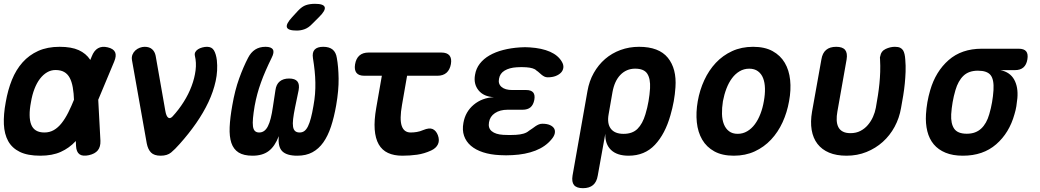

<svg xmlns="http://www.w3.org/2000/svg" viewBox="-23 -805 5443 1005"><path d="M502.7 -67.7Q503.7 -36.3 489 -18.1Q474.3 0.2 442.2 7.3Q409.8 14.4 393.2 2.5Q376.7 -9.3 375 -40.7L364.6 -277.3Q363.3 -317.3 358 -347.4Q352.7 -377.6 341.7 -397.9Q330.8 -418.2 312.7 -428.3Q294.6 -438.5 267.4 -438.5Q244.1 -438.5 223.5 -426.5Q202.9 -414.5 186.2 -392.7Q169.5 -371 157.4 -339.7Q145.3 -308.5 139 -270H7Q18 -334 39.4 -387Q60.8 -440 95.1 -478.5Q129.4 -517 177.2 -538.5Q225.1 -560 289 -560Q350.8 -560 389.1 -542.6Q427.4 -525.1 448.7 -492.7Q470 -460.2 478.4 -413.8Q486.8 -367.3 489.8 -309.3ZM457.1 -509.3Q469.2 -540.7 490.1 -552.5Q511.1 -564.4 540.5 -557.3Q570.9 -550.2 579.4 -531.9Q587.8 -513.7 574.6 -482.3L480.4 -257Q456.4 -199 431 -150Q405.6 -101 372.5 -65.5Q339.4 -30 295.1 -10Q250.8 10 188 10Q121.6 10 80.7 -10Q39.9 -30 19.8 -66.5Q-0.3 -103 -2.7 -154.5Q-5 -206 7 -270H139Q131.7 -232.2 132.1 -202.6Q132.4 -173 140.4 -152.8Q148.3 -132.5 165.5 -122Q182.6 -111.5 209.6 -111.5Q236.8 -111.5 258.9 -124.2Q280.9 -136.9 299.4 -160.3Q318 -183.6 334.4 -216.3Q350.8 -249 366.8 -289Z M667.9 -489.8Q665.2 -506.1 670.3 -518.9Q675.4 -531.8 685.5 -541Q695.7 -550.3 708.7 -555.1Q721.7 -560 734.4 -560Q758.7 -560 773 -547.5Q787.3 -535 791.7 -513.1L842.2 -225.6Q846.9 -197.3 857 -189.5Q867 -181.6 880.1 -195.3Q913 -231 938.5 -271.6Q964.1 -312.1 979.8 -354.2Q995.6 -396.3 1000.7 -436.9Q1005.8 -477.4 997.1 -513.1Q994.7 -524.2 999.6 -532.8Q1004.5 -541.4 1013.8 -547.3Q1023.1 -553.2 1035.9 -556.6Q1048.8 -560 1060.6 -560Q1085.7 -560 1096.9 -541.2Q1108 -522.4 1112.1 -489.8Q1117.8 -436 1105.9 -380.8Q1093.9 -325.7 1068 -270.5Q1042 -215.4 1003.8 -160.3Q965.5 -105.1 917.3 -51.3Q893 -23.6 872.7 -6.8Q852.4 10 818 10Q783.9 10 767.5 -6.6Q751.2 -23.1 745.1 -54.8Z M1668.7 -560Q1700.7 -560 1718.2 -545.5Q1735.7 -531 1740.1 -501.7Q1748.5 -455.8 1749.4 -394.1Q1750.3 -332.4 1736.7 -254Q1725.7 -191.2 1709.5 -142.3Q1693.3 -93.5 1669.4 -59.7Q1645.5 -25.9 1612.2 -7.9Q1578.9 10 1533 10Q1478 10 1454.5 -13.2Q1431 -36.4 1436.3 -92.4Q1415.7 -38.7 1383.4 -14.4Q1351 10 1299 10Q1252.4 10 1225.7 -6.9Q1199.1 -23.9 1188 -57Q1177 -90.2 1179.1 -139.5Q1181.3 -188.9 1193 -254Q1206.6 -332.7 1228.9 -394.4Q1251.3 -456.1 1275.7 -502.7Q1290.2 -531 1312.7 -545.5Q1335.3 -560 1367 -560Q1397 -560 1405.5 -545.6Q1413.9 -531.3 1398.7 -502Q1381.4 -466.8 1367.6 -435Q1353.7 -403.3 1342.9 -373Q1332 -342.8 1324 -313.2Q1316 -283.6 1310 -251Q1303.7 -213.6 1301.3 -187.2Q1298.8 -160.8 1301.1 -143.9Q1303.4 -126.9 1311.5 -119.2Q1319.5 -111.5 1333.6 -111.5Q1348.2 -111.5 1359.5 -119.6Q1370.9 -127.7 1379.3 -144.3Q1387.8 -160.8 1394.1 -185.9Q1400.5 -211 1405.5 -246L1418.7 -332.7Q1422.7 -363.7 1441.2 -378.8Q1459.7 -394 1490 -394Q1521.3 -394 1533.6 -378.8Q1545.8 -363.7 1540.1 -332.7L1521.5 -243Q1514.2 -207.2 1511.3 -182.2Q1508.4 -157.1 1511 -141.7Q1513.5 -126.2 1521.9 -118.9Q1530.3 -111.5 1545.6 -111.5Q1559.7 -111.5 1570.2 -119.2Q1580.7 -126.9 1589.1 -143.9Q1597.5 -160.8 1604.4 -187.2Q1611.4 -213.6 1617.7 -251Q1623.7 -283.6 1626 -313.2Q1628.3 -342.8 1627.7 -372.7Q1627.2 -402.7 1624 -434.1Q1620.8 -465.5 1615.1 -500.7Q1610.4 -530.7 1624 -545.3Q1637.7 -560 1668.7 -560ZM1610.3 -679.1Q1592.7 -660.5 1572.8 -652.8Q1552.8 -645 1529.8 -645Q1484.5 -645 1478.7 -662.3Q1473 -679.5 1506.8 -716L1537.1 -748.9Q1558.2 -771.3 1578.5 -778.1Q1598.8 -785 1625.6 -785Q1671.5 -785 1676.7 -767.4Q1681.9 -749.9 1646.8 -715.5Z M2287.1 -530Q2316.9 -530 2329.6 -514.7Q2342.3 -499.4 2337.2 -469.6Q2331.8 -439.8 2314.1 -424.1Q2296.3 -408.5 2266.5 -408.5H1883.9Q1854.8 -408.5 1842.8 -423.8Q1830.8 -439.1 1835.5 -468.2Q1840.6 -498.7 1858.3 -514.3Q1876.1 -530 1906.6 -530ZM2192.4 -124.3Q2223.8 -137.4 2241.7 -129.5Q2259.5 -121.5 2268.9 -97.6Q2279 -70.6 2269.4 -49.9Q2259.8 -29.2 2233.5 -17.1Q2197 -0.4 2159.9 4.8Q2122.9 10 2083 10Q2039.3 10 2008.1 -4.4Q1976.9 -18.8 1959.3 -49.5Q1941.8 -80.2 1938.3 -127.5Q1934.9 -174.8 1946.3 -239.9L1997 -530H2129L2081.3 -256.2Q2067.9 -180.7 2079.8 -146.1Q2091.6 -111.5 2126.6 -111.5Q2142.4 -111.5 2158.8 -114.2Q2175.1 -116.8 2192.4 -124.3Z M2918.2 -481.4Q2927.4 -465.9 2925.8 -451.1Q2924.1 -436.2 2913.8 -425.2Q2903.5 -414.2 2885.8 -407.2Q2868 -400.3 2844.3 -400.3Q2834.4 -400.3 2827.1 -403.9Q2819.8 -407.5 2813.2 -412.6Q2806.6 -417.7 2800.1 -423.9Q2793.7 -430.1 2784.8 -436Q2777.5 -443.6 2764 -447.5Q2750.6 -451.5 2731.9 -452.8Q2719.2 -453.8 2706.6 -453.8Q2694.1 -453.8 2681.4 -452.8Q2643.5 -450.5 2618.6 -435.7Q2593.7 -420.9 2589.1 -392.9Q2583.5 -366 2602.3 -349.9Q2621 -333.8 2658.2 -333.8H2731.3Q2756.9 -333.8 2767.7 -321.2Q2778.5 -308.5 2773.8 -282.2Q2768.7 -255.9 2753.7 -243.2Q2738.7 -230.6 2712.4 -230.6H2634.2Q2594.1 -230.6 2567.8 -213Q2541.5 -195.5 2536.6 -165Q2531 -134.4 2551.2 -118Q2571.4 -101.5 2611.2 -99.2Q2627.7 -98.2 2644.4 -98.2Q2661 -98.2 2677.5 -99.2Q2700.1 -100.5 2717.2 -105.5Q2734.4 -110.5 2745.9 -120.6Q2755.8 -126.5 2764.3 -133Q2772.8 -139.6 2780.8 -144.9Q2788.8 -150.1 2797.3 -153.7Q2805.8 -157.3 2816.3 -157.3Q2840 -157.3 2855.6 -150.4Q2871.1 -143.4 2877.5 -132.4Q2883.9 -121.4 2880.8 -106.5Q2877.7 -91.7 2863.4 -75.2Q2832.2 -37.2 2779.9 -16.7Q2727.5 3.7 2659.3 7Q2642.8 8 2626 8Q2609.2 8 2593 7Q2543.9 4.7 2505.4 -7.9Q2467 -20.4 2441.7 -42.1Q2416.5 -63.8 2406.1 -94Q2395.7 -124.2 2402.7 -161.9Q2412.7 -219.8 2456.4 -256.6Q2500.1 -293.4 2562.5 -296.3Q2509 -298.9 2481.9 -332.2Q2454.8 -365.6 2463.5 -413.3Q2468.8 -446.2 2488.5 -471.7Q2508.3 -497.2 2539.2 -515Q2570.2 -532.9 2611 -543.4Q2651.8 -554 2699.6 -557Q2712.3 -558 2725.2 -558Q2738.1 -558 2750.1 -557Q2813.4 -553 2856.2 -534.1Q2898.9 -515.2 2918.2 -481.4Z M3028.4 180Q2994.9 180 2981.7 163.7Q2968.5 147.5 2973.9 114L3052 -328.3Q3061 -380.7 3085.1 -423.2Q3109.2 -465.8 3144.3 -496.2Q3179.5 -526.6 3225 -543.3Q3270.5 -560 3322 -560Q3426 -560 3472.7 -502.7Q3519.3 -445.4 3512.6 -348.3Q3510.3 -311.8 3503.7 -275.1Q3497 -238.5 3486.4 -202Q3458.7 -103.9 3405.1 -47Q3351.5 10 3267.5 10Q3206.9 10 3175.4 -20.1Q3143.8 -50.3 3145.4 -105L3105.9 114Q3100.5 147.5 3081.2 163.7Q3061.9 180 3028.4 180ZM3241 -104.4Q3287.5 -104.4 3314 -130.7Q3340.6 -157 3355.4 -207Q3365.7 -240.8 3371.6 -275.1Q3377.6 -309.5 3379.6 -343Q3382.2 -393 3365 -419.3Q3347.9 -445.6 3301.4 -445.6Q3278.3 -445.6 3258.9 -437.2Q3239.4 -428.8 3224.1 -412.8Q3208.7 -396.8 3198.5 -374.4Q3188.3 -352 3183 -323L3162.8 -207Q3153.9 -158 3174.4 -131.2Q3194.8 -104.4 3241 -104.4Z M3818 10Q3757.2 10 3716.2 -12.6Q3675.3 -35.1 3652.5 -74.2Q3629.8 -113.2 3624.4 -165Q3619 -216.8 3629.3 -275.3Q3639.6 -333.8 3663.5 -385.4Q3687.4 -437.1 3723.8 -476Q3760.3 -514.9 3809.2 -537.4Q3858.2 -560 3919 -560Q3980.1 -560 4021.1 -537.4Q4062 -514.9 4084.8 -476.3Q4107.5 -437.8 4112.9 -386.1Q4118.3 -334.5 4107.3 -275.3Q4097 -216.8 4073.3 -165Q4049.6 -113.2 4013 -74.2Q3976.4 -35.1 3927.6 -12.6Q3878.8 10 3818 10ZM3838.2 -104.5Q3865.5 -104.5 3888.2 -118Q3911 -131.4 3928.1 -154.5Q3945.3 -177.5 3957.3 -208.8Q3969.4 -240 3975.3 -275.3Q3981.9 -311.3 3981.1 -342.2Q3980.3 -373.2 3971.4 -395.9Q3962.6 -418.6 3944.5 -432Q3926.4 -445.5 3898.8 -445.5Q3871.2 -445.5 3848.5 -432Q3825.7 -418.6 3808.6 -395.5Q3791.4 -372.5 3779.5 -341.4Q3767.6 -310.3 3761 -275Q3755.4 -239.7 3756.2 -208.6Q3757 -177.5 3766.2 -154.5Q3775.4 -131.4 3793.2 -118Q3810.9 -104.5 3838.2 -104.5Z M4276.5 -494Q4281.9 -527.5 4301.2 -543.7Q4320.5 -560 4354 -560Q4387.5 -560 4400.7 -543.7Q4413.9 -527.5 4408.5 -494L4360.1 -220.5Q4355.8 -196.8 4356.6 -176.3Q4357.4 -155.8 4364.8 -140.6Q4372.2 -125.3 4387.9 -116.7Q4403.5 -108 4428.9 -108Q4458.3 -108 4480.9 -119.8Q4503.6 -131.6 4519.9 -150.9Q4536.3 -170.1 4546.7 -193.6Q4557.1 -217.1 4561.4 -240.5Q4567.7 -275.3 4572.5 -306.5Q4577.3 -337.6 4580.3 -367.9Q4583.3 -398.2 4584.3 -428.8Q4585.4 -459.5 4583.5 -494Q4583.5 -498.4 4583 -501.7Q4582.5 -505.1 4584.2 -509.5Q4588.6 -537.3 4612.7 -548.6Q4636.9 -560 4661 -560Q4678.6 -560 4688.6 -555.1Q4698.6 -550.2 4703.9 -541.7Q4709.1 -533.3 4711.8 -521.1Q4714.5 -508.9 4715.5 -494Q4718.4 -460.5 4717.2 -429.3Q4716 -398.2 4713 -367.5Q4710 -336.9 4704.9 -305.6Q4699.7 -274.3 4693.4 -239.8Q4684.4 -187 4659.8 -141.4Q4635.1 -95.8 4597.8 -62.3Q4560.4 -28.7 4512.4 -9.4Q4464.4 10 4408 10Q4354.9 10 4316.9 -6Q4278.9 -22 4255.9 -51.9Q4232.9 -81.8 4225.6 -124.6Q4218.4 -167.3 4227.4 -219.8Z M5213.8 -437.9Q5263.9 -427.4 5285.6 -388.3Q5307.3 -349.2 5302.3 -291Q5300.3 -270 5297 -249Q5293.6 -228 5287.1 -207Q5260.1 -109.5 5191.5 -49.8Q5122.9 10 5017.1 10Q4964.2 10 4926.2 -5.7Q4888.2 -21.4 4864.6 -49.6Q4841 -77.8 4830.9 -118.2Q4820.9 -158.6 4823.9 -207Q4825.9 -238.5 4831.3 -270Q4836.8 -301.5 4846.1 -333Q4874.5 -430.8 4942.4 -490.4Q5010.3 -550 5116.1 -550H5308.8Q5337.2 -550 5348.3 -536.3Q5359.4 -522.7 5354.7 -494.3Q5350 -465.9 5333.8 -451.9Q5317.6 -437.9 5289.2 -437.9ZM5037.4 -105Q5061.5 -105 5080.1 -111.9Q5098.8 -118.8 5112.9 -132Q5127.1 -145.1 5137.6 -163.9Q5148.2 -182.6 5155.1 -207Q5164.4 -238.5 5169.8 -270Q5175.3 -301.5 5177.3 -333Q5180.6 -388.8 5162.1 -411.9Q5143.7 -435 5095.8 -435Q5047.9 -435 5020.1 -408.4Q4992.3 -381.8 4978.1 -333Q4968.8 -301.5 4963.4 -270Q4957.9 -238.5 4955.9 -207Q4953.3 -158.2 4971.4 -131.6Q4989.5 -105 5037.4 -105Z"/></svg>

Font: Maple Mono
Style: Italic
Weight: 400
Italic angle: -10°
Monospace: yes
Designer: subframe7536
Version: Version 7.300